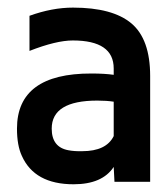

<svg xmlns="http://www.w3.org/2000/svg" viewBox="-20 -472 415 502"><path d="M57.1 -430.7Q116.2 -452.1 170.9 -452.1Q274.4 -452.1 323.5 -410.9Q372.6 -369.6 372.6 -273.4V3.4H279.3L277.3 -35.6Q247.6 9.8 172.4 9.8Q70.3 9.8 37.1 -64.5Q24.4 -91.8 24.4 -135.7Q24.4 -280.3 219.2 -279.8Q253.4 -279.8 277.3 -276.4V-293Q277.3 -366.2 170.4 -366.2Q127 -366.2 57.1 -338.9ZM234.4 -209Q115.2 -209 115.2 -135.7Q115.2 -86.9 159.2 -79.1Q174.3 -76.2 194.8 -76.7Q257.8 -76.7 277.3 -116.2V-206.1Q258.8 -209 234.4 -209Z"/></svg>

Font: Keraleeyam
Style: Regular
Weight: 400
Designer: Hussain K. H.
Foundry: Swathanthra Malayalam Computing(SMC) http://smc.org.in
Version: Version 3.0.0+20221109